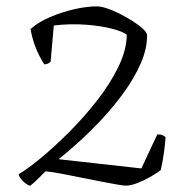

<svg xmlns="http://www.w3.org/2000/svg" viewBox="-20 -583 601 603"><path d="M75 0Q70 0 61 -6.5Q52 -13 45.5 -21.5Q39 -30 39 -36Q66 -52 108 -86.5Q150 -121 196.5 -167.5Q243 -214 284.5 -267Q326 -320 352 -373.5Q378 -427 378 -474Q366 -484 331 -493Q296 -502 248.5 -505.5Q201 -509 149 -503L139 -390Q138 -387 132 -384Q126 -381 119 -381Q113 -390 104 -407Q95 -424 87.5 -446Q80 -468 76 -492Q101 -514 137.5 -529.5Q174 -545 213 -554Q252 -563 285 -563Q297 -563 316.5 -556.5Q336 -550 357.5 -539Q379 -528 398.5 -515.5Q418 -503 430 -491.5Q442 -480 442 -472Q442 -430 422.5 -385Q403 -340 371.5 -296Q340 -252 302.5 -211.5Q265 -171 228.5 -138Q192 -105 164 -83L424 -54L474 -161Q485 -161 490.5 -158.5Q496 -156 500 -152Q499 -134 495 -104.5Q491 -75 485 -49Q474 -40 454 -28.5Q434 -17 412.5 -8.5Q391 0 375 0Q367 0 345 -4Q323 -8 294 -13.5Q265 -19 233.5 -25.5Q202 -32 173 -37.5Q144 -43 123 -45Q115 -37 106.5 -28.5Q98 -20 90 -12.5Q82 -5 75 0Z"/></svg>

Font: Texturina Medium 12pt Thin
Style: Regular
Weight: 250
Version: Version 1.002